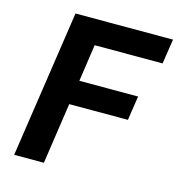

<svg xmlns="http://www.w3.org/2000/svg" viewBox="-107 -817 846 911"><g transform="rotate(15 315.5 -361.5)"><path d="M44.6 0 152.1 -723H631.2L612.5 -601.2H278.9L252.4 -419.3H541L522.9 -299.9H234.7L190.5 0Z"/></g></svg>

Font: Public Sans Thin
Style: Italic
Weight: 100
Italic angle: -8°
Designer: The Public Sans project authors (U.S. Web Design System). Libre Franklin designed by Pablo Impallari and Rodrigo Fuenzal
Version: Version 2.000